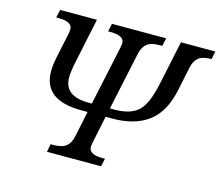

<svg xmlns="http://www.w3.org/2000/svg" viewBox="-101 -845 1120 976"><g transform="rotate(15 458.5 -357.0)"><path d="M658.2 -713.9 648.9 -671.9H636.2Q589.4 -671.9 568.1 -654.3Q546.9 -636.7 539.1 -600.1L474.1 -295.9H498Q578.6 -295.9 620.4 -331.8Q662.1 -367.7 686 -478L735.8 -713.9H917L908.2 -671.9Q861.3 -671.9 839.8 -654.1Q818.4 -636.2 811 -600.1L785.2 -476.1Q760.3 -356.9 689 -303Q617.7 -249 498 -249H463.9L435.1 -109.9Q431.2 -90.8 431.2 -82Q431.2 -42 502.9 -42H516.1L506.8 0H222.2L230 -42H243.2Q290.5 -42 312 -59.8Q333.5 -77.6 340.8 -113.8L369.1 -249H335.9Q136.2 -249 136.2 -400.9Q136.2 -432.1 145 -476.1L171.9 -604Q175.8 -622.6 175.8 -631.8Q175.8 -671.9 104 -671.9H90.8L100.1 -713.9H293.9L244.1 -478Q232.9 -424.8 232.9 -394Q232.9 -295.9 363.8 -295.9H378.9L444.8 -604Q449.2 -624.5 449.2 -631.8Q449.2 -671.9 377 -671.9H363.8L373 -713.9Z"/></g></svg>

Font: Droid Serif
Style: Italic
Weight: 400
Italic angle: -12°
Designer: Monotype Design team
Foundry: Monotype Imaging Inc.
Version: Version 1.03